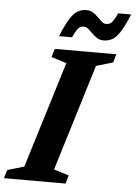

<svg xmlns="http://www.w3.org/2000/svg" viewBox="-84 -961 710 1006"><g transform="rotate(5 270.5 -457.5)"><path d="M248.5 -629 168.5 -654 182 -698H505.5L492.5 -654L404.5 -628L233 -68.5L312 -44L299.5 0H-24.5L-11 -44L76.5 -70ZM564.5 -912.5Q540 -853 520 -821Q500 -789 479.2 -776.8Q458.5 -764.5 433 -764.5Q412.5 -764.5 397.8 -774Q383 -783.5 370.8 -796Q358.5 -808.5 347.5 -818Q336.5 -827.5 323.5 -827.5Q313.5 -827.5 304.8 -823Q296 -818.5 287.2 -805.8Q278.5 -793 266.5 -766.5H198Q222.5 -826.5 242.5 -858.5Q262.5 -890.5 283.2 -902.8Q304 -915 330 -915Q350 -915 365 -905.2Q380 -895.5 392 -883.2Q404 -871 415 -861.2Q426 -851.5 439 -851.5Q449.5 -851.5 458 -856Q466.5 -860.5 475.5 -873.5Q484.5 -886.5 496 -912.5Z"/></g></svg>

Font: Newsreader 9pt SemiBold
Style: Italic
Weight: 600
Italic angle: -17°
Designer: Hugues Gentile
Foundry: Production Type
Version: Version 1.003